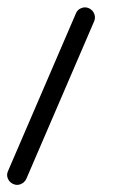

<svg xmlns="http://www.w3.org/2000/svg" viewBox="-46 -294 350 528"><path d="M198.2 -271.5Q209 -266.6 213.1 -256.1Q217.3 -245.6 212.9 -235.4L26.4 197.8Q21.5 208 11 212.4Q0.5 216.8 -9.8 211.9Q-20 207.5 -24.4 197Q-28.8 186.5 -23.9 176.3L162.6 -256.8Q167 -267.6 177.5 -271.7Q188 -275.9 198.2 -271.5Z"/></svg>

Font: Mikhak-DS1-FD Light
Style: Regular
Weight: 300
Designer: Amin Abedi
Version: Version 3.2